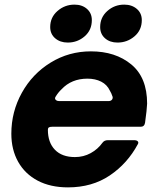

<svg xmlns="http://www.w3.org/2000/svg" viewBox="-20 -798 684 830"><path d="M29 -220Q29 -315 74.5 -397Q120 -479 199 -527.5Q278 -576 373 -576Q479 -576 547.5 -519.5Q616 -463 616 -350Q615 -324 607 -267Q604 -250 588 -250H205Q195 -250 191 -247Q187 -244 187 -237Q187 -182 217.5 -150.5Q248 -119 304 -119Q341 -119 372 -136Q403 -153 423 -181Q431 -192 446 -192H560Q571 -192 575.5 -187Q580 -182 576 -175Q531 -91 454.5 -39.5Q378 12 274 12Q198 12 143 -17Q88 -46 58.5 -98.5Q29 -151 29 -220ZM449 -361Q458 -361 463 -366Q468 -371 467 -379Q461 -397 455 -406Q443 -432 417.5 -445Q392 -458 358 -458Q289 -458 246 -412Q232 -399 221 -381Q218 -377 218 -373Q218 -368 223 -364.5Q228 -361 236 -361ZM197 -681Q197 -723 228.5 -750.5Q260 -778 302 -778Q335 -778 356 -759.5Q377 -741 377 -711Q377 -668 346 -641Q315 -614 273 -614Q240 -614 218.5 -632.5Q197 -651 197 -681ZM413 -681Q413 -723 444 -750.5Q475 -778 517 -778Q550 -778 571.5 -759.5Q593 -741 593 -711Q593 -668 561.5 -641Q530 -614 488 -614Q455 -614 434 -632.5Q413 -651 413 -681Z"/></svg>

Font: Open Sauce Two ExtraBold Italic
Style: Regular
Weight: 800
Italic angle: -10°
Designer: Alfredo Marco Pradil
Foundry: Creative Sauce Fz LLC
Version: Version 1.477